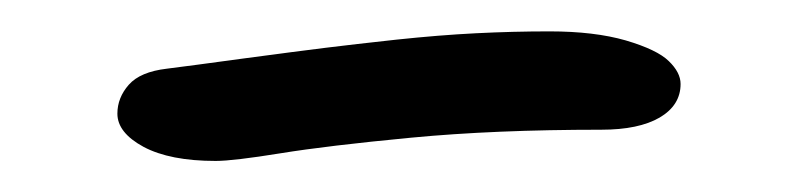

<svg xmlns="http://www.w3.org/2000/svg" viewBox="-20 -315 511 123"><path d="M118.2 -211.9Q88.9 -211.9 72 -220.9Q55.2 -230 55.2 -242.2Q55.2 -252.4 62.5 -260.7Q69.8 -269 86.9 -271Q102.1 -272.9 136.5 -277.6Q170.9 -282.2 188.7 -284.4Q206.5 -286.6 233.9 -289.6Q261.2 -292.5 284.9 -293.7Q308.6 -294.9 332 -294.9Q360.8 -294.9 380.9 -289.1Q400.9 -283.2 408.4 -275.9Q416 -268.6 416 -261.2Q416 -247.6 402.6 -239.7Q389.2 -231.9 365.2 -231.9Q296.9 -231.9 243.4 -226.8Q189.9 -221.7 159.7 -216.8Q129.4 -211.9 118.2 -211.9Z"/></svg>

Font: Shantell Sans Irregular
Style: Regular
Weight: 300
Designer: Stephen Nixon, Anya Danilova, Shantell Martin
Foundry: Arrow Type
Version: Version 1.006;[9816181b4]